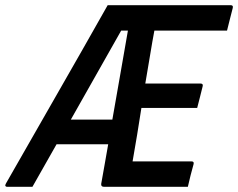

<svg xmlns="http://www.w3.org/2000/svg" viewBox="-46 -720 917 740"><path d="M79 0H-19Q-23 0 -25 -3Q-27 -6 -23 -13Q75 -185 173.5 -356.5Q272 -528 369 -700H843Q854 -700 851 -689Q845 -667 840 -646Q835 -625 829 -602H549Q547 -591 545 -580Q543 -569 541 -558Q534 -518 527.5 -478Q521 -438 514 -398H727Q738 -398 735 -387Q730 -365 724.5 -345Q719 -325 714 -304H499Q491 -252 482.5 -200.5Q474 -149 465 -98H692Q703 -98 700 -87Q694 -65 688.5 -44Q683 -23 678 0H355Q343 0 344 -11Q351 -49 357.5 -87Q364 -125 371 -164H172Q149 -123 125.5 -82Q102 -41 79 0ZM421 -602Q373 -516 324 -430.5Q275 -345 227 -259H387Q402 -344 417 -430Q432 -516 447 -602Z"/></svg>

Font: Recursive Sn Lnr St Med
Style: Italic
Weight: 500
Italic angle: -15°
Version: Version 1.079;hotconv 1.0.112;makeotfexe 2.5.65598; ttfautoh